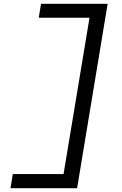

<svg xmlns="http://www.w3.org/2000/svg" viewBox="-20 -843 640 1006"><path d="M35 143 47 69H313L449 -750H183L195 -823H544L384 143Z"/></svg>

Font: Iosevka Slab Extended Oblique
Style: Regular
Weight: 400
Width: 7
Italic angle: -9°
Monospace: yes
Designer: Belleve Invis
Foundry: Belleve Invis
Version: Version 11.1.0; ttfautohint (v1.8.3)